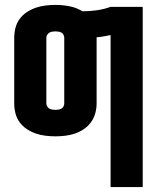

<svg xmlns="http://www.w3.org/2000/svg" viewBox="-20 -548 640 783"><path d="M431 215V-405Q417 -402 402.5 -399.5Q388 -397 374 -396Q374 -396 374 -395.5Q374 -395 374 -394V-126Q374 -106 368.5 -86Q363 -66 351 -49.5Q339 -33 322 -21.5Q305 -10 286 -3.5Q267 3 246.5 5.5Q226 8 206 8Q186 8 165.5 5.5Q145 3 126 -3.5Q107 -10 89.5 -21.5Q72 -33 60 -49.5Q48 -66 43 -86Q38 -106 38 -126V-394Q38 -414 43 -434Q48 -454 60 -470.5Q72 -487 89.5 -498.5Q107 -510 126 -516.5Q145 -523 165.5 -525.5Q186 -528 206 -528Q235 -528 263.5 -522.5Q292 -517 316 -502Q345 -502 374 -506Q403 -510 431 -520H562V215ZM206 -100Q212 -100 218.5 -101Q225 -102 230.5 -105Q236 -108 239 -114Q242 -120 242 -126V-394Q242 -400 239 -406Q236 -412 230.5 -415Q225 -418 218.5 -419Q212 -420 206 -420Q200 -420 193.5 -419Q187 -418 181.5 -415Q176 -412 172.5 -406Q169 -400 169 -394V-126Q169 -120 172.5 -114Q176 -108 181.5 -105Q187 -102 193.5 -101Q200 -100 206 -100Z"/></svg>

Font: Iosevka SS04 Heavy Extended
Style: Regular
Weight: 900
Width: 7
Monospace: yes
Designer: Belleve Invis
Foundry: Belleve Invis
Version: Version 19.0.0; ttfautohint (v1.8.4)